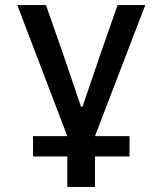

<svg xmlns="http://www.w3.org/2000/svg" viewBox="-20 -536 640 756"><path d="M245 200H354V80H490V0H354L552 -516H443L373 -316L305 -116H299L231 -316L161 -516H48L245 0H110V80H245Z"/></svg>

Font: IBM Plex Mono Medm
Style: Regular
Weight: 500
Monospace: yes
Designer: Mike Abbink, Paul van der Laan, Pieter van Rosmalen
Foundry: Bold Monday
Version: Version 2.004